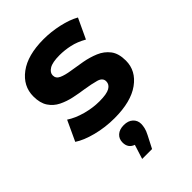

<svg xmlns="http://www.w3.org/2000/svg" viewBox="-235 -644 1002 1002"><g transform="rotate(-45 265.5 -143.0)"><path d="M253 8Q184 8 120.5 -8.5Q57 -25 20 -50L72 -162Q108 -138 159 -124Q210 -110 259 -110Q313 -110 335.5 -123Q358 -136 358 -159Q358 -185 326 -194Q294 -203 249 -210Q213 -215 175.5 -223Q138 -231 105.5 -247Q73 -263 53 -293Q33 -323 33 -372Q33 -448 98.5 -497Q164 -546 282 -546Q337 -546 393.5 -533.5Q450 -521 489 -499L437 -388Q397 -411 358 -419.5Q319 -428 282 -428Q229 -428 205.5 -413.5Q182 -399 182 -378Q182 -355 205.5 -344.5Q229 -334 266 -328.5Q303 -323 344.5 -315.5Q386 -308 423 -292.5Q460 -277 483.5 -246.5Q507 -216 507 -163Q507 -88 440.5 -40Q374 8 253 8ZM204 260 229 181Q192 168 192 127Q192 100 210.5 83.5Q229 67 261 67Q293 67 311.5 84Q330 101 330 127Q330 139 326.5 155Q323 171 312 192L277 260Z"/></g></svg>

Font: Montserrat
Style: Bold
Weight: 700
Designer: Julieta Ulanovsky
Foundry: Julieta Ulanovsky
Version: Version 9.000; ttfautohint (v1.8.4.7-5d5b)